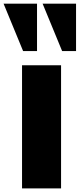

<svg xmlns="http://www.w3.org/2000/svg" viewBox="-40 -1056 446 1076"><path d="M83.5 -690.4H302.2V0H83.5ZM308.1 -770 198.7 -1035.6H386.2V-770ZM89.4 -770 -20 -1035.6H167.5V-770Z"/></svg>

Font: Candal
Style: Regular
Weight: 400
Designer: vernon adams
Foundry: vernon adams
Version: Version 1.000